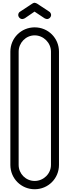

<svg xmlns="http://www.w3.org/2000/svg" viewBox="-20 -1368 502 1390"><path d="M230 -1348C224 -1348 218 -1344 214 -1342L126 -1284C118 -1280 112 -1270 112 -1260C112 -1244 126 -1230 142 -1230C148 -1230 156 -1234 160 -1236L230 -1284L302 -1236C306 -1234 314 -1230 320 -1230C336 -1230 350 -1244 350 -1260C350 -1268 344 -1280 336 -1284L248 -1342C244 -1344 236 -1348 230 -1348ZM231 -1170C133 -1170 55 -1092 55 -994V-174C55 -76 133 2 231 2C329 2 407 -76 407 -174V-994C407 -1092 329 -1170 231 -1170ZM231 -1112C295 -1112 349 -1058 349 -994V-174C349 -110 295 -58 231 -58C167 -58 115 -110 115 -174V-994C115 -1058 167 -1112 231 -1112Z"/></svg>

Font: bauhaus_2017
Style: _regular
Weight: 400
Version: Version 1.0